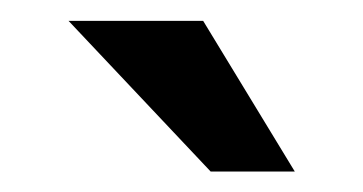

<svg xmlns="http://www.w3.org/2000/svg" viewBox="-20 -737 352 186"><path d="M184.1 -570.8 46.4 -716.8H176.8L265.6 -570.8Z"/></svg>

Font: Alte DIN 1451 Mittelschrift
Style: Regular
Weight: 400
Designer: Peter Wiegel
Foundry: Peter Wiegel
Version: Version 1.002 September 20, 2019